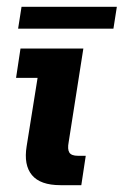

<svg xmlns="http://www.w3.org/2000/svg" viewBox="-20 -542 362 562"><path d="M157 0Q98 0 73.5 -29.5Q49 -59 58 -114L90 -314H27L40 -400H224L181 -126Q177 -105 183 -95.5Q189 -86 208 -86H231L218 0ZM33 -458 43 -522H322L312 -458Z"/></svg>

Font: Rokkitt SemiBold
Style: Bold Italic
Weight: 700
Italic angle: -9°
Version: Version 3.103